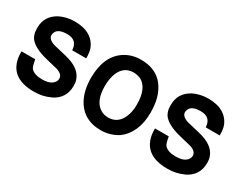

<svg xmlns="http://www.w3.org/2000/svg" viewBox="-62 -914 1681 1315"><g transform="rotate(30 778.0 -256.5)"><path d="M322 -355Q319 -434 238 -434Q168 -434 152 -396Q147 -386 147 -374Q147 -342 200 -324L198 -325Q206 -323 213 -321Q220 -319 227 -318L302 -300Q419 -272 445 -198Q453 -179 453 -148Q453 -48 361 -4V-5Q334 8 303 15Q272 22 236 22Q41 22 26 -144L25 -175H134Q142 -122 155 -107Q182 -79 242 -79Q312 -79 335 -116Q343 -127 343 -142Q343 -173 301 -190L283 -195Q281 -196 278 -196L204 -214Q88 -242 54 -296Q49 -306 45.5 -315Q42 -324 40 -334L38 -369Q38 -417 60 -452Q82 -487 124 -509Q148 -521 177.5 -528Q207 -535 240 -535Q312 -535 358 -507.5Q404 -480 423 -430Q433 -404 433 -355Z M764 -535Q916 -535 973 -405Q1001 -345 1001 -253Q1001 -173 974.5 -113Q948 -53 900 -18Q873 0 837.5 11Q802 22 765 22Q622 22 561 -98Q528 -164 528 -256Q528 -426 633 -497Q662 -516 694 -525.5Q726 -535 764 -535ZM765 -434Q686 -434 655 -356Q638 -313 638 -256Q638 -135 705 -95Q730 -79 765 -79Q840 -79 873 -153Q892 -197 892 -254Q892 -381 822 -421Q811 -426 795 -430Q779 -434 765 -434Z M1378 -355Q1375 -434 1294 -434Q1224 -434 1208 -396Q1203 -386 1203 -374Q1203 -342 1256 -324L1254 -325Q1262 -323 1269 -321Q1276 -319 1283 -318L1358 -300Q1475 -272 1501 -198Q1509 -179 1509 -148Q1509 -48 1417 -4V-5Q1390 8 1359 15Q1328 22 1292 22Q1097 22 1082 -144L1081 -175H1190Q1198 -122 1211 -107Q1238 -79 1298 -79Q1368 -79 1391 -116Q1399 -127 1399 -142Q1399 -173 1357 -190L1339 -195Q1337 -196 1334 -196L1260 -214Q1144 -242 1110 -296Q1105 -306 1101.5 -315Q1098 -324 1096 -334L1094 -369Q1094 -417 1116 -452Q1138 -487 1180 -509Q1204 -521 1233.5 -528Q1263 -535 1296 -535Q1368 -535 1414 -507.5Q1460 -480 1479 -430Q1489 -404 1489 -355Z"/></g></svg>

Font: Ekushey Bangla
Style: Bold
Weight: 700
Designer: Al Mamun Sumon
Foundry: Al Mamun Sumon
Version: Version 1.0